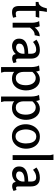

<svg xmlns="http://www.w3.org/2000/svg" viewBox="1264 -2067 1019 3587"><g transform="rotate(90 1773.5 -273.5)"><path d="M203 -640Q196 -605 190.5 -568.5Q185 -532 183 -497H311L294 -431H183V-122Q183 -104 187 -89.5Q191 -75 202 -66.5Q213 -58 234 -58Q250 -58 266 -61Q282 -64 297 -68L311 -8Q286 -1 261.5 5Q237 11 208 11Q144 11 118 -22.5Q92 -56 92 -118V-431H16V-484Q56 -485 80 -510.5Q104 -536 117 -572Q130 -608 137 -640Z M471 -506Q490 -461 494 -411Q520 -452 564 -479Q608 -506 658 -506L638 -412Q591 -412 557 -387.5Q523 -363 496 -323V0H405V-361Q405 -380 402 -405.5Q399 -431 392 -455Q385 -479 373 -495Z M914 -509Q993 -509 1034 -466.5Q1075 -424 1075 -345V-103Q1075 -80 1083 -72Q1091 -64 1103 -64Q1112 -64 1122 -66.5Q1132 -69 1141 -73L1159 -16Q1142 -6 1117 1.5Q1092 9 1066 9Q1038 9 1017 -5.5Q996 -20 990 -59Q961 -26 922.5 -7.5Q884 11 840 11Q781 11 741.5 -23.5Q702 -58 702 -119Q702 -176 729 -210Q756 -244 799.5 -261.5Q843 -279 892 -285Q941 -291 984 -291V-347Q984 -388 967 -414Q950 -440 903 -440Q866 -440 831.5 -424.5Q797 -409 764 -381L721 -445Q763 -477 812.5 -493Q862 -509 914 -509ZM984 -222Q958 -222 926 -220Q894 -218 864 -208.5Q834 -199 814.5 -179Q795 -159 795 -124Q795 -93 817 -78.5Q839 -64 870 -64Q904 -64 929.5 -83Q955 -102 969.5 -131.5Q984 -161 984 -192Z M1298 -505Q1306 -489 1310 -472Q1314 -455 1316 -439Q1342 -471 1380.5 -490Q1419 -509 1461 -509Q1514 -509 1553 -487Q1592 -465 1618 -427.5Q1644 -390 1656.5 -344.5Q1669 -299 1669 -252Q1669 -183 1644.5 -122.5Q1620 -62 1570 -25Q1520 12 1444 12Q1412 12 1378.5 2Q1345 -8 1321 -30Q1323 -16 1323 -1.5Q1323 13 1323 22V158L1337 216H1233V-353Q1233 -374 1230 -399.5Q1227 -425 1220.5 -450Q1214 -475 1202 -493ZM1434 -432Q1402 -432 1372.5 -413Q1343 -394 1323 -369V-202Q1323 -165 1335 -132Q1347 -99 1372.5 -79Q1398 -59 1440 -59Q1478 -59 1503.5 -76Q1529 -93 1544.5 -121Q1560 -149 1566 -181.5Q1572 -214 1572 -246Q1572 -279 1565 -312Q1558 -345 1541.5 -372Q1525 -399 1499 -415.5Q1473 -432 1434 -432Z M1848 -505Q1856 -489 1860 -472Q1864 -455 1866 -439Q1892 -471 1930.5 -490Q1969 -509 2011 -509Q2064 -509 2103 -487Q2142 -465 2168 -427.5Q2194 -390 2206.5 -344.5Q2219 -299 2219 -252Q2219 -183 2194.5 -122.5Q2170 -62 2120 -25Q2070 12 1994 12Q1962 12 1928.5 2Q1895 -8 1871 -30Q1873 -16 1873 -1.5Q1873 13 1873 22V158L1887 216H1783V-353Q1783 -374 1780 -399.5Q1777 -425 1770.5 -450Q1764 -475 1752 -493ZM1984 -432Q1952 -432 1922.5 -413Q1893 -394 1873 -369V-202Q1873 -165 1885 -132Q1897 -99 1922.5 -79Q1948 -59 1990 -59Q2028 -59 2053.5 -76Q2079 -93 2094.5 -121Q2110 -149 2116 -181.5Q2122 -214 2122 -246Q2122 -279 2115 -312Q2108 -345 2091.5 -372Q2075 -399 2049 -415.5Q2023 -432 1984 -432Z M2526 13Q2453 13 2402.5 -23Q2352 -59 2326.5 -118Q2301 -177 2301 -245Q2301 -313 2328.5 -373.5Q2356 -434 2408 -471.5Q2460 -509 2532 -509Q2606 -509 2656.5 -473.5Q2707 -438 2732.5 -379Q2758 -320 2758 -251Q2758 -182 2731 -122Q2704 -62 2652 -24.5Q2600 13 2526 13ZM2527 -54Q2565 -54 2590.5 -72Q2616 -90 2631.5 -119.5Q2647 -149 2653.5 -183Q2660 -217 2660 -248Q2660 -280 2654.5 -314Q2649 -348 2634.5 -377Q2620 -406 2594.5 -424Q2569 -442 2531 -442Q2493 -442 2467.5 -423.5Q2442 -405 2427 -375.5Q2412 -346 2405 -312.5Q2398 -279 2398 -248Q2398 -218 2404.5 -184Q2411 -150 2425.5 -120.5Q2440 -91 2465 -72.5Q2490 -54 2527 -54Z M2969 -763V0H2878V-706L2865 -763Z M3302 -509Q3381 -509 3422 -466.5Q3463 -424 3463 -345V-103Q3463 -80 3471 -72Q3479 -64 3491 -64Q3500 -64 3510 -66.5Q3520 -69 3529 -73L3547 -16Q3530 -6 3505 1.5Q3480 9 3454 9Q3426 9 3405 -5.5Q3384 -20 3378 -59Q3349 -26 3310.5 -7.5Q3272 11 3228 11Q3169 11 3129.5 -23.5Q3090 -58 3090 -119Q3090 -176 3117 -210Q3144 -244 3187.5 -261.5Q3231 -279 3280 -285Q3329 -291 3372 -291V-347Q3372 -388 3355 -414Q3338 -440 3291 -440Q3254 -440 3219.5 -424.5Q3185 -409 3152 -381L3109 -445Q3151 -477 3200.5 -493Q3250 -509 3302 -509ZM3372 -222Q3346 -222 3314 -220Q3282 -218 3252 -208.5Q3222 -199 3202.5 -179Q3183 -159 3183 -124Q3183 -93 3205 -78.5Q3227 -64 3258 -64Q3292 -64 3317.5 -83Q3343 -102 3357.5 -131.5Q3372 -161 3372 -192Z"/></g></svg>

Font: Rosario Light Medium
Style: Regular
Weight: 500
Version: Version 1.101; ttfautohint (v1.8.1.43-b0c9)